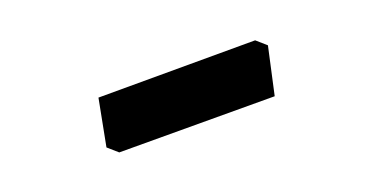

<svg xmlns="http://www.w3.org/2000/svg" viewBox="-30 -450 506 260"><g transform="rotate(-15 223.5 -319.5)"><path d="M115 -270 100 -281 107 -349 332 -369 347 -358 338 -289Z"/></g></svg>

Font: TMT Limkin
Style: Regular
Weight: 400
Designer: Gabriel Drozdov
Version: Version 1.000;Glyphs 3.1.2 (3151)